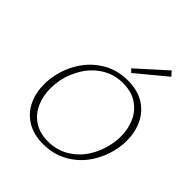

<svg xmlns="http://www.w3.org/2000/svg" viewBox="-243 -1062 1224 1224"><g transform="rotate(45 369.5 -450.0)"><path d="M82 -269Q82 -311 91 -354Q108 -437 155 -507.5Q202 -578 276 -621Q350 -664 443 -664Q531 -664 591 -626.5Q651 -589 680.5 -526Q710 -463 710 -387Q710 -345 701 -303Q683 -219 636 -148.5Q589 -78 514.5 -36Q440 6 347 6Q261 6 201 -31Q141 -68 111.5 -130.5Q82 -193 82 -269ZM655 -298Q664 -339 664 -378Q664 -447 638.5 -504Q613 -561 561 -595.5Q509 -630 434 -630Q356 -630 294 -592.5Q232 -555 192.5 -493.5Q153 -432 137 -360Q129 -317 129 -280Q129 -211 154 -154Q179 -97 230.5 -62.5Q282 -28 357 -28Q436 -28 498.5 -65.5Q561 -103 600.5 -164.5Q640 -226 655 -298ZM403 -733 595 -906 622 -876 424 -712Z"/></g></svg>

Font: Ysabeau Light
Style: Italic
Weight: 300
Italic angle: -12°
Designer: Christian Thalmann (Catharsis Fonts)
Version: Version 0.003